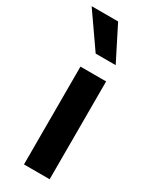

<svg xmlns="http://www.w3.org/2000/svg" viewBox="-232 -808 679 855"><g transform="rotate(30 108.0 -380.5)"><path d="M190.4 0H58.4V-503H190.4ZM88.1 -587 -33 -761H103.1L191 -587Z"/></g></svg>

Font: Wix Madefor Display
Style: Regular
Weight: 400
Designer: Dalton Maag Ltd
Foundry: Dalton Maag Ltd
Version: Version 3.100